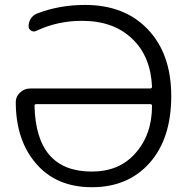

<svg xmlns="http://www.w3.org/2000/svg" viewBox="-20 -783 765 790"><path d="M129.9 -656.2Q119.1 -650.4 108.4 -656.7Q97.7 -663.1 97.7 -675.8Q97.7 -692.4 106.9 -706.5Q116.2 -720.7 130.9 -726.6Q222.7 -762.7 330.1 -762.7Q493.2 -762.7 588.9 -661.6Q684.6 -560.5 684.6 -387.7Q684.6 -212.9 595.7 -112.8Q506.8 -12.7 358.4 -12.7Q211.9 -12.7 128.9 -109.4Q44.9 -206.1 44.9 -363.3Q44.9 -385.7 62.5 -402.3Q80.1 -418.9 104.5 -418.9H597.7Q605.5 -418.9 605.5 -426.8Q599.6 -551.8 524.4 -623Q447.3 -697.3 317.4 -697.3Q216.8 -697.3 129.9 -656.2ZM605.5 -347.7Q605.5 -354.5 597.7 -354.5H128.9Q122.1 -354.5 122.1 -347.7Q122.1 -347.7 122.1 -347.7Q127.9 -77.1 357.4 -77.1Q469.7 -77.1 535.2 -150.4Q605.5 -227.5 605.5 -347.7Z"/></svg>

Font: Gen Jyuu Gothic Normal
Style: Regular
Weight: 300
Designer: [Source Han Sans]
Ryoko NISHIZUKA  (kana & ideographs); Paul D. Hunt (Latin, Greek & Cyrillic); Wenlong ZHANG  (bopomofo
Version: Version 1.002.20150607